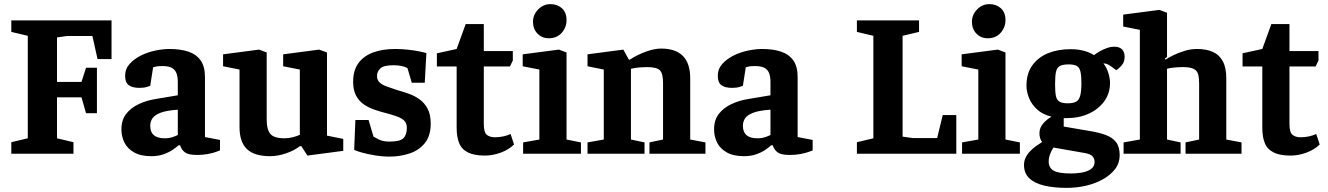

<svg xmlns="http://www.w3.org/2000/svg" viewBox="-20 -747 6453 933"><path d="M35 0V-56L115 -75V-573L35 -592V-648H522V-460H454L429 -572H305L257 -565V-349H376L398 -418H451V-197H398L376 -274H257V-75L337 -56V0Z M716 12Q664 12 631.5 -6.5Q599 -25 584.5 -54.5Q570 -84 570 -118Q570 -164 593 -193.5Q616 -223 654 -241Q692 -259 737 -266L844 -284V-350Q844 -371 838.5 -388.5Q833 -406 817 -416Q801 -426 770 -426Q750 -426 739.5 -424Q729 -422 724 -420L710 -330Q708 -329 693.5 -324.5Q679 -320 657 -320Q625 -320 606.5 -332.5Q588 -345 588 -379Q588 -412 610 -436.5Q632 -461 665.5 -477.5Q699 -494 736 -501.5Q773 -509 803 -509Q857 -509 895.5 -496Q934 -483 955 -453.5Q976 -424 976 -373V-81L1049 -67V-16Q1046 -15 1030 -9Q1014 -3 989.5 1.5Q965 6 938 6Q896 6 879 -6.5Q862 -19 855 -41H848Q839 -33 820.5 -20Q802 -7 775.5 2.5Q749 12 716 12ZM780 -75Q802 -75 818 -80.5Q834 -86 844 -91V-214Q787 -210 758.5 -198.5Q730 -187 720 -171Q710 -155 710 -136Q710 -75 780 -75Z M1293 12Q1216 12 1180 -22.5Q1144 -57 1144 -129V-409L1064 -425V-483L1239 -506L1276 -492V-165Q1276 -117 1294 -96Q1312 -75 1363 -75Q1383 -75 1404 -80.5Q1425 -86 1437 -92V-409L1356 -425V-483L1531 -506L1569 -492V-88L1648 -72V-14L1474 9L1444 -37L1436 -36Q1409 -15 1369 -1.5Q1329 12 1293 12Z M1874 14Q1838 14 1802 8Q1766 2 1739 -5.5Q1712 -13 1701 -19L1707 -164H1771L1795 -83Q1803 -78 1822.5 -68.5Q1842 -59 1873 -59Q1924 -59 1940.5 -75.5Q1957 -92 1957 -126Q1957 -149 1943.5 -161.5Q1930 -174 1906.5 -182Q1883 -190 1857 -197Q1829 -204 1801 -213.5Q1773 -223 1749 -239Q1725 -255 1710.5 -282Q1696 -309 1696 -350Q1696 -405 1721.5 -440Q1747 -475 1793 -492Q1839 -509 1900 -509Q1932 -509 1963.5 -505.5Q1995 -502 2019 -497Q2043 -492 2052 -489L2044 -345H1981L1960 -416Q1948 -423 1930.5 -426.5Q1913 -430 1893 -430Q1844 -430 1828 -414.5Q1812 -399 1812 -378Q1812 -358 1825 -346Q1838 -334 1860 -326.5Q1882 -319 1908 -310Q1936 -302 1965 -292Q1994 -282 2018.5 -264.5Q2043 -247 2058 -218.5Q2073 -190 2073 -147Q2073 -86 2043.5 -50.5Q2014 -15 1968 -0.5Q1922 14 1874 14Z M2336 9Q2284 9 2253.5 -6.5Q2223 -22 2211 -52Q2199 -82 2199 -126V-424H2103V-488L2199 -509L2243 -630H2331V-499H2472V-453L2458 -424H2331V-144Q2331 -104 2345.5 -92Q2360 -80 2385 -80Q2407 -80 2427 -84.5Q2447 -89 2461 -96L2478 -45Q2453 -20 2414 -5.5Q2375 9 2336 9Z M2522 0V-55L2601 -69V-409L2520 -425V-483L2696 -506L2733 -492V-69L2803 -55V0ZM2647 -561Q2614 -561 2592 -583.5Q2570 -606 2570 -641Q2570 -675 2595 -701Q2620 -727 2655 -727Q2688 -727 2710.5 -707Q2733 -687 2733 -649Q2733 -614 2709.5 -587.5Q2686 -561 2647 -561Z M2835 0V-55L2914 -69V-409L2835 -425V-483L3009 -506L3036 -457H3040Q3079 -482 3120 -496.5Q3161 -511 3192 -511Q3263 -511 3298.5 -475Q3334 -439 3334 -367V-69L3408 -55V0H3136V-55L3202 -69V-344Q3202 -390 3186.5 -405.5Q3171 -421 3123 -421Q3107 -421 3088.5 -419.5Q3070 -418 3046 -413V-69L3112 -55V0Z M3596 12Q3544 12 3511.5 -6.5Q3479 -25 3464.5 -54.5Q3450 -84 3450 -118Q3450 -164 3473 -193.5Q3496 -223 3534 -241Q3572 -259 3617 -266L3724 -284V-350Q3724 -371 3718.5 -388.5Q3713 -406 3697 -416Q3681 -426 3650 -426Q3630 -426 3619.5 -424Q3609 -422 3604 -420L3590 -330Q3588 -329 3573.5 -324.5Q3559 -320 3537 -320Q3505 -320 3486.5 -332.5Q3468 -345 3468 -379Q3468 -412 3490 -436.5Q3512 -461 3545.5 -477.5Q3579 -494 3616 -501.5Q3653 -509 3683 -509Q3737 -509 3775.5 -496Q3814 -483 3835 -453.5Q3856 -424 3856 -373V-81L3929 -67V-16Q3926 -15 3910 -9Q3894 -3 3869.5 1.5Q3845 6 3818 6Q3776 6 3759 -6.5Q3742 -19 3735 -41H3728Q3719 -33 3700.5 -20Q3682 -7 3655.5 2.5Q3629 12 3596 12ZM3660 -75Q3682 -75 3698 -80.5Q3714 -86 3724 -91V-214Q3667 -210 3638.5 -198.5Q3610 -187 3600 -171Q3590 -155 3590 -136Q3590 -75 3660 -75Z M4144 0V-56L4224 -75V-573L4144 -592V-648H4446V-592L4366 -573V-83L4417 -76H4534L4561 -188H4627V0Z M4655 0V-55L4734 -69V-409L4653 -425V-483L4829 -506L4866 -492V-69L4936 -55V0ZM4780 -561Q4747 -561 4725 -583.5Q4703 -606 4703 -641Q4703 -675 4728 -701Q4753 -727 4788 -727Q4821 -727 4843.5 -707Q4866 -687 4866 -649Q4866 -614 4842.5 -587.5Q4819 -561 4780 -561Z M5163 166Q5102 166 5055 155Q5008 144 4982 119.5Q4956 95 4956 55Q4956 35 4964 18.5Q4972 2 4985.5 -12Q4999 -26 5014.5 -37Q5030 -48 5044 -57Q5037 -66 5034 -77Q5031 -88 5031 -99Q5031 -127 5050 -148Q5069 -169 5090 -180Q5048 -190 5021 -214Q4994 -238 4981 -269.5Q4968 -301 4968 -330Q4968 -390 4996.5 -429.5Q5025 -469 5073 -488.5Q5121 -508 5182 -508Q5217 -508 5246 -500.5Q5275 -493 5296 -479Q5305 -486 5321.5 -496Q5338 -506 5357.5 -513Q5377 -520 5394 -520Q5420 -520 5432.5 -507Q5445 -494 5445 -471Q5445 -445 5429.5 -428Q5414 -411 5404 -406L5384 -421Q5373 -429 5363.5 -434Q5354 -439 5342 -439Q5359 -416 5366.5 -390.5Q5374 -365 5374 -344Q5374 -294 5346.5 -255.5Q5319 -217 5271.5 -195Q5224 -173 5163 -173H5149V-132L5266 -112Q5318 -104 5352 -91.5Q5386 -79 5403.5 -56Q5421 -33 5421 8Q5421 45 5399 74Q5377 103 5341 123.5Q5305 144 5259 155Q5213 166 5163 166ZM5186 96Q5208 96 5234.5 92Q5261 88 5280 75.5Q5299 63 5299 40Q5299 24 5289 12.5Q5279 1 5248 -4L5099 -30Q5090 -17 5083 1.5Q5076 20 5076 38Q5076 68 5099.5 82Q5123 96 5186 96ZM5168 -245Q5194 -245 5208.5 -252.5Q5223 -260 5229 -281.5Q5235 -303 5235 -344Q5235 -378 5230.5 -398Q5226 -418 5213.5 -426Q5201 -434 5173 -434Q5146 -434 5131.5 -427Q5117 -420 5112 -400Q5107 -380 5107 -338Q5107 -301 5111 -281Q5115 -261 5128.5 -253Q5142 -245 5168 -245Z M5440 0V-55L5519 -69V-602L5438 -618V-676L5614 -699L5651 -685V-470L5641 -463L5644 -457Q5656 -466 5680.5 -478Q5705 -490 5735.5 -499.5Q5766 -509 5797 -509Q5841 -509 5873 -495Q5905 -481 5922 -449.5Q5939 -418 5939 -367V-69L6013 -55V0H5741V-55L5807 -69V-342Q5807 -369 5802 -386.5Q5797 -404 5780 -412.5Q5763 -421 5728 -421Q5710 -421 5688 -419Q5666 -417 5651 -413V-69L5717 -55V0Z M6251 9Q6199 9 6168.5 -6.5Q6138 -22 6126 -52Q6114 -82 6114 -126V-424H6018V-488L6114 -509L6158 -630H6246V-499H6387V-453L6373 -424H6246V-144Q6246 -104 6260.5 -92Q6275 -80 6300 -80Q6322 -80 6342 -84.5Q6362 -89 6376 -96L6393 -45Q6368 -20 6329 -5.5Q6290 9 6251 9Z"/></svg>

Font: Faustina Light
Style: Bold
Weight: 700
Version: Version 1.200